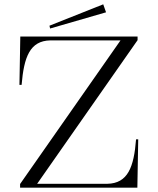

<svg xmlns="http://www.w3.org/2000/svg" viewBox="-20 -869 730 889"><path d="M73 0H616L620 -224H610C600 -95 572 -20 477 -18H152L617 -683V-700H74L70 -476H80C91 -605 118 -680 213 -682H538L73 -17ZM471 -812 458 -849 209 -750 212 -737Z"/></svg>

Font: Sprat Light
Style: Regular
Weight: 300
Designer: Ethan Nakache
Foundry: Collletttivo
Version: Version 2.000;Glyphs 3.2 (3217)